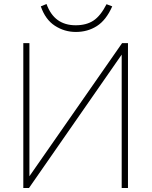

<svg xmlns="http://www.w3.org/2000/svg" viewBox="-20 -933 752 953"><path d="M95.7 -718.8H126V-27.3H104.5L585.9 -718.8H615.2V0H584V-691.4H604.5L124 0H95.7ZM182.6 -901.4 210.9 -913.1Q230.5 -859.4 266.6 -833.5Q302.7 -807.6 355.5 -807.6Q409.2 -807.6 444.3 -831.1Q479.5 -854.5 508.8 -912.1L537.1 -901.4Q506.8 -833 460.9 -803.7Q415 -774.4 356.4 -774.4Q299.8 -774.4 252.4 -805.2Q205.1 -835.9 182.6 -901.4Z"/></svg>

Font: Min Sans VF VF
Style: Regular
Weight: 400
Designer: Jinseong-Kim, NotoSansCJK, Nunito
Foundry: Jinseong-Kim
Version: Version 1.420;Glyphs 3.1.2 (3151)